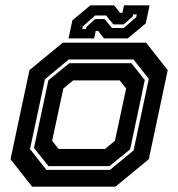

<svg xmlns="http://www.w3.org/2000/svg" viewBox="-20 -700 668 720"><path d="M100.5 0 19.5 -103 90.5 -437 215.5 -540H528L609 -437L538 -103L413 0ZM154 -63H392.5L481 -136L538 -404L480.5 -477H238L148.5 -403L92.5 -141ZM162 -77 107.5 -145 161.5 -399 240 -463H472.5L523 -400L468 -140L390.5 -77ZM199.5 -141.5H374L411 -172L453 -368L429 -398.5H254.5L217.5 -368L175.5 -172ZM237 -556 251.5 -624 319 -680H408L430 -652H439L445 -680H541L526.5 -612L459 -556H370L348 -584H339L333 -556ZM288.5 -591H302.5L304 -599L337 -628.5H372L400 -595H444L491 -636L493 -646H479L477.5 -638L444 -608.5H405L378 -642H337L290.5 -601Z"/></svg>

Font: Tourney Thin
Style: Italic
Weight: 100
Italic angle: -12°
Designer: Tyler Finck
Foundry: Etcetera Type Co
Version: Version 1.015